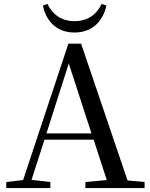

<svg xmlns="http://www.w3.org/2000/svg" viewBox="-20 -960 766 980"><path d="M199 -932C212 -863 261 -794 360 -794C460 -794 509 -863 523 -932L499 -940C473 -886 428 -852 360 -852C294 -852 248 -886 222 -940ZM331 -636 447 -279H217ZM416 0H718V-31L631 -39L394 -737H329L98 -41L12 -31V0H237V-31L141 -42L207 -247H458L525 -41L416 -31Z"/></svg>

Font: Noto Serif HK Medium
Style: Regular
Weight: 500
Designer: Ryoko NISHIZUKA 西塚涼子 (kana & ideographs); Frank Grießhammer (Latin, Greek & Cyrillic); Wenlong ZHANG 张文龙 (bopomofo); San
Foundry: Adobe
Version: Version 2.001;hotconv 1.1.0;makeotfexe 2.6.0